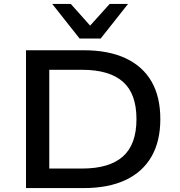

<svg xmlns="http://www.w3.org/2000/svg" viewBox="-20 -962 922 982"><path d="M113 0V-705H407Q535 -705 622.5 -664Q710 -623 755 -545Q800 -467 800 -353Q800 -239 754.5 -160.5Q709 -82 621.5 -41Q534 0 407 0ZM232 -100H400Q539 -100 608.5 -161.5Q678 -223 678 -353Q678 -483 608.5 -544Q539 -605 400 -605H232ZM387 -765 247 -942H342L441 -831L541 -942H635L495 -765Z"/></svg>

Font: Nunito Sans 7pt SemiExpanded SemiBold
Style: Regular
Weight: 600
Width: 6
Designer: Vernon Adams
Foundry: Vernon Adams
Version: Version 3.101;gftools[0.9.27]